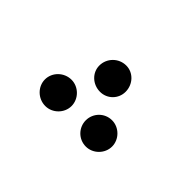

<svg xmlns="http://www.w3.org/2000/svg" viewBox="-46 -288 382 382"><g transform="rotate(45 144.5 -97.5)"><path d="M145 -109C165 -109 181 -125 181 -145C181 -166 165 -183 145 -183C124 -183 107 -166 107 -145C107 -125 124 -109 145 -109ZM88 -12C108 -12 125 -29 125 -49C125 -69 108 -86 88 -86C67 -86 50 -69 50 -49C50 -29 67 -12 88 -12ZM202 -12C222 -12 239 -29 239 -49C239 -69 222 -86 202 -86C181 -86 165 -69 165 -49C165 -29 181 -12 202 -12Z"/></g></svg>

Font: Noto Sans Arabic UI Cn Lt
Style: Regular
Weight: 300
Width: 3
Designer: Monotype Design Team, Nadine Chahine and Nizar Qandah
Foundry: Monotype Imaging Inc.
Version: Version 2.010